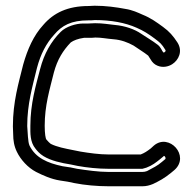

<svg xmlns="http://www.w3.org/2000/svg" viewBox="-20 -662 673 670"><path d="M289 -580H271C244 -580 210 -569 192 -551C158 -517 134 -475 120 -421C105 -363 86 -300 86 -223C86 -199 84 -167 104 -143C110 -135 119 -125 132 -117C158 -101 195 -93 227 -88L251 -83C284 -77 323 -73 358 -73H477C477 -73 490 -77 491 -77C512 -85 524 -95 538 -106L550 -116L552 -118C557 -117 559 -109 557 -107L545 -97C529 -83 515 -77 493 -65C487 -63 483 -62 477 -62H359C324 -62 282 -68 249 -73L225 -78H224L198 -82C146 -93 104 -111 83 -154C77 -167 77 -200 75 -222C75 -299 93 -359 109 -425C122 -474 141 -510 169 -541C196 -573 228 -591 289 -591C296 -591 303 -591 311 -592C367 -592 417 -583 457 -565C480 -555 496 -545 519 -528C539 -513 544 -509 557 -488C560 -484 555 -478 550 -479C545 -484 542 -497 530 -506C512 -520 489 -533 473 -544C450 -560 416 -572 380 -575C359 -577 340 -581 312 -581C304 -581 296 -580 289 -580ZM289 -641C216 -641 167 -617 131 -575C97 -538 76 -490 61 -437C45 -372 25 -307 25 -221C25 -212 26 -202 26 -193C26 -173 29 -152 39 -132C52 -105 77 -77 106 -62C130 -50 158 -37 190 -32L216 -28L240 -23C275 -16 319 -12 359 -12H477C490 -12 502 -15 514 -20C535 -30 554 -40 577 -59L589 -69C644 -118 570 -199 517 -154L506 -144C493 -134 484 -128 471 -123H358C327 -123 291 -128 261 -133L236 -138C206 -144 179 -149 157 -160C154 -162 147 -169 142 -175C139 -178 136 -196 136 -223C136 -294 153 -348 168 -409C180 -454 200 -486 227 -514C237 -521 252 -527 273 -530H289C297 -530 305 -530 313 -531C334 -531 352 -527 376 -525C403 -523 426 -514 446 -503C463 -491 482 -480 497 -468C498 -466 501 -462 506 -454C511 -445 519 -437 529 -433C547 -425 567 -429 581 -438C603 -452 619 -483 599 -514C584 -537 571 -552 549 -568C527 -584 507 -599 477 -611C461 -618 443 -627 417 -631C385 -637 349 -642 310 -642C303 -642 295 -641 289 -641Z"/></svg>

Font: Blanket
Style: Outline
Weight: 400
Foundry: Cannot Into Space Fonts
Version: Version 0.9